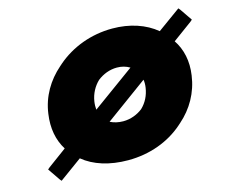

<svg xmlns="http://www.w3.org/2000/svg" viewBox="-86 -663 971 814"><g transform="rotate(-15 400.0 -256.0)"><path d="M408 -143C386 -143 367 -148 351 -156L536 -291C538 -282 538 -268 536 -256C531 -223 517 -195 494 -173C471 -155 441 -143 408 -143ZM311 -256C316 -289 332 -318 354 -339C378 -358 408 -370 440 -370C461 -370 479 -365 496 -355L310 -220C309 -231 309 -243 311 -256ZM792 -477 800 -484 763 -538 757 -545 656 -472C608 -512 541 -535 464 -535C370 -535 284 -502 219 -446L218 -445L210 -438C156 -391 119 -329 109 -256C100 -194 110 -141 138 -96L55 -35L47 -28L84 26L90 33L189 -39C236 0 304 22 386 22C481 22 566 -10 629 -65L630 -66L638 -73C692 -120 728 -183 738 -256C747 -317 735 -371 706 -414Z"/></g></svg>

Font: Hussar Woodtype
Style: BlkObl
Weight: 900
Foundry: Cannot Into Space Fonts
Version: Version 1.07